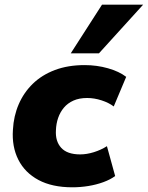

<svg xmlns="http://www.w3.org/2000/svg" viewBox="-20 -786 629 817"><path d="M288 11Q202 11 144 -20Q86 -51 58 -106.5Q30 -162 35 -234Q38 -292 59.5 -342Q81 -392 119.5 -429.5Q158 -467 213.5 -488Q269 -509 340 -509Q392 -509 439.5 -495.5Q487 -482 517 -459L464 -333Q443 -349 412 -359Q381 -369 351 -369Q317 -369 292.5 -358Q268 -347 252 -328Q236 -309 227.5 -284.5Q219 -260 218 -232Q215 -185 240.5 -157Q266 -129 321 -129Q349 -129 379.5 -138.5Q410 -148 435 -164L470 -37Q450 -22 420 -11Q390 0 356 5.5Q322 11 288 11ZM281 -559 414 -766H589L401 -559Z"/></svg>

Font: Nunito Sans 10pt Black
Style: Italic
Weight: 900
Italic angle: -9°
Designer: Vernon Adams
Foundry: Vernon Adams
Version: Version 3.101;gftools[0.9.27]